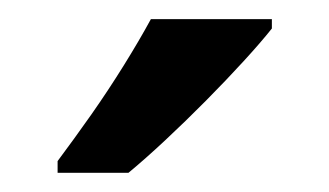

<svg xmlns="http://www.w3.org/2000/svg" viewBox="-20 -786 343 200"><path d="M263.2 -766.1V-756.3Q252 -742.2 233.9 -722.4Q215.8 -702.6 194.6 -681.2Q173.3 -659.7 152.1 -639.9Q130.9 -620.1 113.8 -606H40V-618.2Q57.1 -641.1 75 -666.5Q92.8 -691.9 108.9 -717.8Q125 -743.7 137.2 -766.1Z"/></svg>

Font: Open Sans SemiCondensed SemiBold
Style: Regular
Weight: 600
Width: 4
Designer: Monotype Design Team
Foundry: Monotype Imaging Inc.
Version: Version 3.000